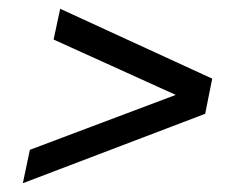

<svg xmlns="http://www.w3.org/2000/svg" viewBox="-20 -472 553 437"><path d="M32 -55 48 -131 380 -256 102 -382 117 -452 463 -293 447 -213Z"/></svg>

Font: Saira Semi Condensed
Style: Italic
Weight: 400
Width: 4
Italic angle: -12°
Designer: Hector Gatti with collaboration of the Omnibus-Type team
Foundry: Omnibus-Type
Version: Version 1.001; ttfautohint (v1.8)